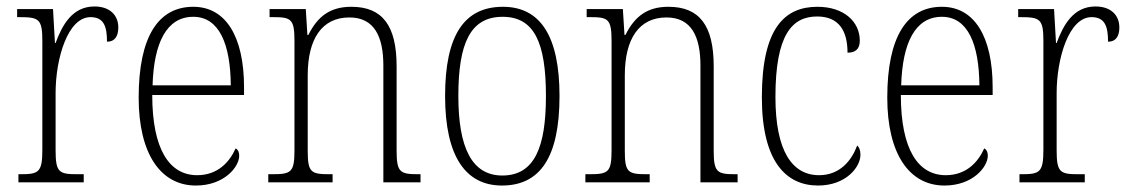

<svg xmlns="http://www.w3.org/2000/svg" viewBox="-20 -564 3495 594"><path d="M37 0H239V-25H220C163 -25 152 -30 152 -99V-276C152 -384 190 -511 260 -511C302 -511 311 -481 311 -435C336 -435 346 -453 346 -479C346 -516 321 -544 272 -544C203 -544 172 -485 152 -431H150L144 -536H33V-511H39C100 -511 111 -506 111 -438V-100C111 -30 99 -25 43 -25H37Z M586 10C674 10 720 -48 720 -82C720 -95 715 -102 709 -105C690 -62 653 -22 590 -22C504 -22 451 -102 451 -270H735V-294C735 -450 679 -543 578 -543C470 -543 409 -451 409 -262C409 -88 477 10 586 10ZM694 -300H452C456 -431 495 -512 578 -512C659 -512 693 -426 694 -300Z M810 0H1009V-25H1001C942 -25 932 -30 932 -98V-331C932 -444 976 -510 1061 -510C1138 -510 1166 -451 1166 -361V0H1281V-25H1274C1217 -25 1207 -31 1207 -99V-359C1207 -485 1163 -543 1067 -543C1002 -543 963 -514 934 -456H931L926 -536H814V-511H824C880 -511 891 -506 891 -438V-99C891 -31 881 -25 822 -25H810Z M1533 10C1650 10 1711 -76 1711 -267C1711 -453 1651 -543 1536 -543C1415 -543 1357 -453 1357 -267C1357 -78 1422 10 1533 10ZM1534 -21C1440 -21 1398 -107 1398 -267C1398 -430 1435 -512 1535 -512C1633 -512 1669 -432 1669 -267C1669 -109 1634 -21 1534 -21Z M1791 0H1990V-25H1982C1923 -25 1913 -30 1913 -98V-331C1913 -444 1957 -510 2042 -510C2119 -510 2147 -451 2147 -361V0H2262V-25H2255C2198 -25 2188 -31 2188 -99V-359C2188 -485 2144 -543 2048 -543C1983 -543 1944 -514 1915 -456H1912L1907 -536H1795V-511H1805C1861 -511 1872 -506 1872 -438V-99C1872 -31 1862 -25 1803 -25H1791Z M2511 10C2597 10 2642 -47 2642 -85C2642 -100 2638 -108 2632 -114C2615 -68 2579 -22 2514 -22C2430 -22 2379 -98 2379 -264C2379 -456 2430 -513 2508 -513C2576 -513 2602 -468 2602 -401C2625 -401 2640 -411 2640 -438C2640 -497 2591 -543 2509 -543C2408 -543 2337 -478 2337 -263C2337 -64 2412 10 2511 10Z M2902 10C2990 10 3036 -48 3036 -82C3036 -95 3031 -102 3025 -105C3006 -62 2969 -22 2906 -22C2820 -22 2767 -102 2767 -270H3051V-294C3051 -450 2995 -543 2894 -543C2786 -543 2725 -451 2725 -262C2725 -88 2793 10 2902 10ZM3010 -300H2768C2772 -431 2811 -512 2894 -512C2975 -512 3009 -426 3010 -300Z M3134 0H3336V-25H3317C3260 -25 3249 -30 3249 -99V-276C3249 -384 3287 -511 3357 -511C3399 -511 3408 -481 3408 -435C3433 -435 3443 -453 3443 -479C3443 -516 3418 -544 3369 -544C3300 -544 3269 -485 3249 -431H3247L3241 -536H3130V-511H3136C3197 -511 3208 -506 3208 -438V-100C3208 -30 3196 -25 3140 -25H3134Z"/></svg>

Font: Noto Serif Georgian Condensed ExtraLight
Style: Regular
Weight: 200
Width: 3
Designer: Monotype Design Team, Akaki Razmadze
Foundry: Google LLC
Version: Version 2.003